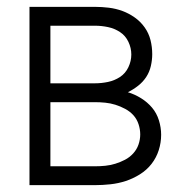

<svg xmlns="http://www.w3.org/2000/svg" viewBox="-20 -540 540 560"><path d="M66 0V-520H257Q277 -520 297.5 -517.5Q318 -515 337 -508Q356 -501 373 -489Q390 -477 402 -460Q414 -443 419 -423Q424 -403 424 -382Q424 -365 420 -347.5Q416 -330 406.5 -315.5Q397 -301 383 -290Q369 -279 353 -271Q373 -265 391.5 -253.5Q410 -242 423.5 -226Q437 -210 443.5 -189Q450 -168 450 -147Q450 -124 443 -102Q436 -80 422 -62Q408 -44 388 -31.5Q368 -19 346.5 -12Q325 -5 302 -2.5Q279 0 257 0ZM257 -297Q276 -297 295 -301Q314 -305 330 -315.5Q346 -326 354.5 -344Q363 -362 363 -381Q363 -400 354.5 -418Q346 -436 330 -446.5Q314 -457 295 -461Q276 -465 257 -465H127V-297ZM127 -55H257Q272 -55 287 -56.5Q302 -58 316.5 -62.5Q331 -67 344.5 -74Q358 -81 368.5 -92.5Q379 -104 384 -118.5Q389 -133 389 -148Q389 -163 384 -178Q379 -193 369 -204Q359 -215 345 -222.5Q331 -230 316.5 -234.5Q302 -239 287 -240.5Q272 -242 257 -242H127Z"/></svg>

Font: Iosevka SS18 Light
Style: Regular
Weight: 300
Monospace: yes
Designer: Belleve Invis
Foundry: Belleve Invis
Version: Version 25.1.1; ttfautohint (v1.8.4)